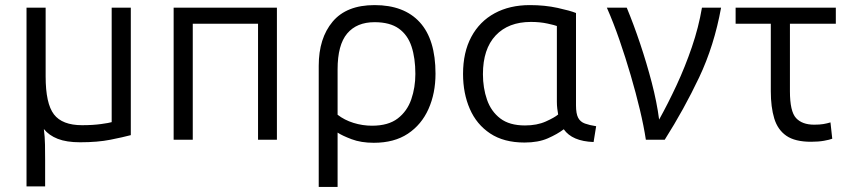

<svg xmlns="http://www.w3.org/2000/svg" viewBox="-20 -548 3320 753"><path d="M84 183V-518H159V-248Q159 -142 191.5 -99.5Q224 -57 302 -57Q344 -57 376.5 -61.5Q409 -66 418 -69V-518H493V-18Q463 -10 413 0Q363 10 294 10Q241 10 206.5 -3.5Q172 -17 152 -42Q156 -11 156.5 20Q157 51 157 80V183Z M661 0V-518H1066V0H992V-455H736V0Z M1230 185V-290Q1230 -398 1284.5 -463Q1339 -528 1449 -528Q1565 -528 1626.5 -460.5Q1688 -393 1688 -259Q1688 -182 1660.5 -120.5Q1633 -59 1579.5 -23.5Q1526 12 1446 12Q1396 12 1359 -2Q1322 -16 1304 -28V185ZM1439 -55Q1503 -55 1540 -83.5Q1577 -112 1593 -158.5Q1609 -205 1609 -258Q1609 -320 1594 -365.5Q1579 -411 1544 -436Q1509 -461 1449 -461Q1379 -461 1341.5 -416.5Q1304 -372 1304 -276V-98Q1331 -77 1366.5 -66Q1402 -55 1439 -55Z M2037 11Q1956 11 1902.5 -24.5Q1849 -60 1822.5 -121Q1796 -182 1796 -258Q1796 -343 1828.5 -403.5Q1861 -464 1920 -496Q1979 -528 2058 -528Q2117 -528 2167 -517Q2217 -506 2239 -497V-135Q2239 -102 2247.5 -86Q2256 -70 2274 -63.5Q2292 -57 2318 -53L2308 9Q2224 6 2191 -41Q2166 -22 2128.5 -5.5Q2091 11 2037 11ZM2039 -56Q2086 -56 2120.5 -71.5Q2155 -87 2169 -99Q2167 -110 2165.5 -122.5Q2164 -135 2164 -149V-446Q2157 -449 2127.5 -455.5Q2098 -462 2062 -462Q1974 -462 1924 -409Q1874 -356 1874 -257Q1874 -203 1890 -157Q1906 -111 1942 -83.5Q1978 -56 2039 -56Z M2513 0Q2505 -53 2489.5 -118Q2474 -183 2453.5 -253Q2433 -323 2409.5 -391Q2386 -459 2360 -518H2438Q2465 -453 2490.5 -377Q2516 -301 2536 -224.5Q2556 -148 2565 -79Q2600 -142 2633.5 -214Q2667 -286 2693.5 -363.5Q2720 -441 2733 -518H2808Q2781 -369 2722 -244.5Q2663 -120 2587 0Z M3161 8Q3098 8 3064 -15.5Q3030 -39 3016.5 -83.5Q3003 -128 3003 -190V-455H2865V-518H3258V-455H3078V-190Q3078 -111 3102 -85Q3126 -59 3173 -59Q3195 -59 3209.5 -61.5Q3224 -64 3237 -68L3244 -4Q3234 0 3212 4Q3190 8 3161 8Z"/></svg>

Font: Ubuntu Sans
Style: Regular
Weight: 400
Designer: Dalton Maag Ltd
Foundry: Dalton Maag Ltd
Version: Version 1.006; ttfautohint (v1.8.4.7-5d5b)